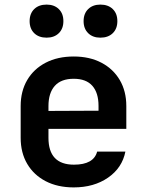

<svg xmlns="http://www.w3.org/2000/svg" viewBox="-20 -806 640 836"><path d="M301 10Q231 10 179 -17Q127 -44 98.5 -92.5Q70 -141 70 -206V-344Q70 -409 98.5 -457.5Q127 -506 179 -533Q231 -560 301 -560Q370 -560 421.5 -533Q473 -506 501.5 -457.5Q530 -409 530 -344V-245H191V-206Q191 -89 302 -89Q388 -89 403 -146H526Q512 -75 450.5 -32.5Q389 10 301 10ZM191 -344V-323L409 -324V-345Q409 -402 382 -432.5Q355 -463 301 -463Q246 -463 218.5 -432Q191 -401 191 -344ZM417 -642Q384 -642 364 -661.5Q344 -681 344 -714Q344 -747 364 -766.5Q384 -786 417 -786Q451 -786 471 -766.5Q491 -747 491 -714Q491 -681 471 -661.5Q451 -642 417 -642ZM183 -642Q149 -642 129 -661.5Q109 -681 109 -714Q109 -747 129 -766.5Q149 -786 183 -786Q216 -786 236 -766.5Q256 -747 256 -714Q256 -681 236 -661.5Q216 -642 183 -642Z"/></svg>

Font: NKDuy Mono
Style: Bold
Weight: 700
Monospace: yes
Designer: NKDuy
Foundry: NKDuy
Version: Version 2.251; ttfautohint (v1.8.4.7-5d5b)